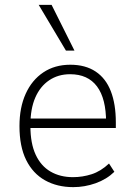

<svg xmlns="http://www.w3.org/2000/svg" viewBox="-20 -761 553 789"><path d="M281 8Q215 8 165 -20Q115 -48 87.5 -103.5Q60 -159 60 -243Q60 -319 85.5 -375.5Q111 -432 158 -463.5Q205 -495 269 -495Q331 -495 373 -467Q415 -439 435.5 -386Q456 -333 456 -258V-235H89V-274H434L416 -258Q416 -356 378.5 -406Q341 -456 268 -456Q219 -456 182 -431Q145 -406 125 -360Q105 -314 105 -248V-242Q105 -172 126.5 -125.5Q148 -79 187.5 -56Q227 -33 280 -33Q319 -33 356.5 -45Q394 -57 428 -89L450 -55Q418 -24 373 -8Q328 8 281 8ZM251 -553 139 -741H192L286 -553Z"/></svg>

Font: Nunito Sans 10pt SemiCondensed ExtraLight
Style: Regular
Weight: 250
Width: 4
Designer: Vernon Adams
Foundry: Vernon Adams
Version: Version 3.101;gftools[0.9.27]